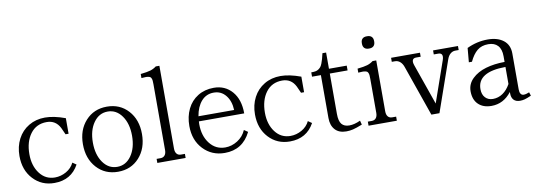

<svg xmlns="http://www.w3.org/2000/svg" viewBox="-59 -1147 4306 1543"><g transform="rotate(-10 2094.0 -375.5)"><path d="M439 -355Q427.7 -381.8 414.1 -410.2Q379.9 -478 306.2 -478Q221.2 -478 173.1 -413.6Q125 -349.1 125 -247.1Q125 -152.3 172.1 -90.1Q219.2 -27.8 295.9 -27.8Q344.2 -27.8 388.2 -52.7Q432.1 -77.6 453.1 -121.1L483.9 -100.1Q420.9 15.1 284.2 15.1Q180.2 15.1 112.1 -58.1Q43.9 -131.3 43.9 -247.1Q43.9 -324.2 75.9 -385.5Q107.9 -446.8 166.3 -481.4Q224.6 -516.1 298.8 -516.1Q371.1 -516.1 463.9 -481.9V-355Z M963.4 -251Q963.4 -350.1 918.7 -413.1Q874 -476.1 803.7 -476.1Q732.9 -476.1 688.2 -413.1Q643.6 -350.1 643.6 -251Q643.6 -151.4 688.2 -88.1Q732.9 -24.9 803.7 -24.9Q874.5 -24.9 918.9 -88.1Q963.4 -151.4 963.4 -251ZM562.5 -251Q562.5 -367.7 629.9 -441.9Q697.3 -516.1 803.7 -516.1Q910.2 -516.1 977.3 -442.1Q1044.4 -368.2 1044.4 -251Q1044.4 -133.8 977.3 -59.3Q910.2 15.1 803.7 15.1Q697.3 15.1 629.9 -59.3Q562.5 -133.8 562.5 -251Z M1277.3 -90.8Q1277.3 -63 1289.6 -48.1Q1301.8 -33.2 1324.2 -33.2H1356.4V0H1125.5V-33.2H1157.2Q1179.7 -33.2 1192.1 -48.1Q1204.6 -63 1204.6 -90.8V-627.9Q1204.6 -646 1203.6 -656.7Q1202.6 -667.5 1199 -676Q1195.3 -684.6 1190.2 -688.2Q1185.1 -691.9 1174.1 -694.1Q1163.1 -696.3 1151.1 -695.8Q1139.2 -695.3 1118.2 -693.8V-727.1Q1172.4 -732.9 1199 -741Q1225.6 -749 1247.6 -766.1H1277.3Z M1430.2 -247.1Q1430.2 -324.7 1460 -385.7Q1489.7 -446.8 1545.9 -481.4Q1602.1 -516.1 1676.3 -516.1Q1768.1 -516.1 1825.2 -450.2Q1882.3 -384.3 1882.3 -271H1512.2Q1511.2 -263.2 1511.2 -247.1Q1511.2 -152.3 1559.6 -90.1Q1607.9 -27.8 1686 -27.8Q1738.3 -27.8 1786.1 -57.9Q1834 -87.9 1856.4 -140.1L1887.2 -119.1Q1820.8 15.1 1674.3 15.1Q1568.8 15.1 1499.5 -58.1Q1430.2 -131.3 1430.2 -247.1ZM1516.1 -312H1807.1Q1804.2 -385.7 1766.8 -431.9Q1729.5 -478 1669.4 -478Q1607.9 -478 1568.4 -433.1Q1528.8 -388.2 1516.1 -312Z M2360.8 -355Q2349.6 -381.8 2335.9 -410.2Q2301.8 -478 2228 -478Q2143.1 -478 2095 -413.6Q2046.9 -349.1 2046.9 -247.1Q2046.9 -152.3 2094 -90.1Q2141.1 -27.8 2217.8 -27.8Q2266.1 -27.8 2310.1 -52.7Q2354 -77.6 2375 -121.1L2405.8 -100.1Q2342.8 15.1 2206.1 15.1Q2102.1 15.1 2033.9 -58.1Q1965.8 -131.3 1965.8 -247.1Q1965.8 -324.2 1997.8 -385.5Q2029.8 -446.8 2088.1 -481.4Q2146.5 -516.1 2220.7 -516.1Q2293 -516.1 2385.7 -481.9V-355Z M2470.2 -502Q2490.2 -502 2504.4 -504.4Q2518.6 -506.8 2529.8 -514.6Q2541 -522.5 2548.1 -531Q2555.2 -539.6 2562.3 -557.6Q2569.3 -575.7 2573.7 -591.8Q2578.1 -607.9 2585.4 -638.2H2615.2V-505.9H2760.3V-466.8H2615.2V-137.2Q2615.2 -78.6 2636 -53.7Q2656.7 -28.8 2698.2 -28.8Q2739.7 -28.8 2788.6 -51.8L2797.4 -18.1Q2747.6 1.5 2720.9 7.8Q2694.3 14.2 2666.5 14.2Q2606.4 14.2 2574.5 -21Q2542.5 -56.2 2542.5 -116.2V-466.8H2470.2Z M3001 -90.8Q3001 -63 3013.2 -48.1Q3025.4 -33.2 3047.9 -33.2H3080.1V0H2849.1V-33.2H2880.9Q2903.3 -33.2 2915.8 -48.1Q2928.2 -63 2928.2 -90.8V-368.2Q2928.2 -386.2 2927.2 -397Q2926.3 -407.7 2922.6 -416.3Q2918.9 -424.8 2913.8 -428.5Q2908.7 -432.1 2897.7 -434.3Q2886.7 -436.5 2874.8 -436Q2862.8 -435.5 2841.8 -434.1V-466.8Q2896 -472.7 2922.6 -480.7Q2949.2 -488.8 2971.2 -505.9H3001ZM2911.1 -657.2V-663.1Q2911.1 -685.5 2923.3 -697.8Q2935.5 -710 2958 -710H2963.9Q2986.3 -710 2998.8 -697.8Q3011.2 -685.5 3011.2 -663.1V-657.2Q3011.2 -634.8 2998.8 -622.3Q2986.3 -609.9 2963.9 -609.9H2958Q2935.5 -609.9 2923.3 -622.3Q2911.1 -634.8 2911.1 -657.2Z M3216.8 -415Q3207 -442.9 3189.2 -458Q3171.4 -473.1 3148.9 -473.1H3122.1V-505.9H3357.9V-473.1H3320.8Q3298.3 -473.1 3291.7 -458Q3285.2 -442.9 3294.9 -415L3411.6 -82L3527.8 -415Q3537.6 -442.9 3531 -458Q3524.4 -473.1 3502 -473.1H3464.8V-505.9H3668V-473.1H3640.6Q3618.2 -473.1 3600.3 -458Q3582.5 -442.9 3572.8 -415L3427.7 0H3361.8Z M3911.6 -516.1Q3992.2 -516.1 4040 -478.5Q4087.9 -440.9 4087.9 -371.1V-77.1Q4087.9 -54.2 4096.4 -41.5Q4105 -28.8 4120.6 -28.8Q4139.6 -28.8 4166.5 -40L4175.8 -11.2Q4140.6 4.4 4121.8 9.3Q4103 14.2 4084.5 14.2Q4049.8 14.2 4032.2 -4.6Q4014.6 -23.4 4014.6 -56.2V-69.8Q3949.2 15.1 3850.6 15.1Q3783.2 15.1 3743.9 -22.9Q3704.6 -61 3704.6 -129.9Q3704.6 -189 3748.5 -231.7Q3792.5 -274.4 3861.3 -294.4Q3930.2 -314.5 4014.6 -314.9V-361.8Q4014.6 -418.9 3987.3 -448.5Q3960 -478 3909.7 -478Q3854.5 -478 3819.1 -448.7Q3783.7 -419.4 3756.8 -361.8H3731.4L3741.7 -477.1Q3823.7 -516.1 3911.6 -516.1ZM3785.6 -132.8Q3785.6 -88.9 3809.3 -63.5Q3833 -38.1 3871.6 -38.1Q3915.5 -38.1 3952.1 -63Q3988.8 -87.9 4014.6 -134.8V-273.9Q3785.6 -272.5 3785.6 -132.8Z"/></g></svg>

Font: LT Superior Serif
Style: Regular
Weight: 400
Designer: Daniel Lyons
Foundry: LyonsType
Version: Version 2.120;FEAKit 1.0